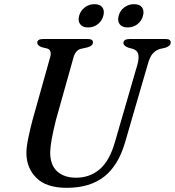

<svg xmlns="http://www.w3.org/2000/svg" viewBox="-20 -887 838 920"><path d="M531.5 -209 639 -579.5Q647 -611 642.2 -628.5Q637.5 -646 616 -653L596.5 -658Q571.5 -667.5 571.5 -680.5Q571.5 -700 601 -700H774.5Q798 -700 798 -683Q798 -666.5 771.5 -658L746.5 -652.5Q724.5 -645.5 710.8 -629Q697 -612.5 687.5 -577L579.5 -205.5Q547 -93.5 478.5 -40.2Q410 13 300 13Q201.5 13 154 -35Q106.5 -83 106.5 -154Q106.5 -183 116 -228Q125.5 -273 136 -312.5L220.5 -613.5Q225 -628 221.5 -639.8Q218 -651.5 206 -654.5L179.5 -661Q158.5 -669 158.5 -682.5Q159 -700 186.5 -700H401.5Q425.5 -700 425.5 -684Q425 -667 399 -660L367.5 -653Q342.5 -646.5 332.5 -613L248 -312Q234.5 -258 227.8 -220.8Q221 -183.5 220.5 -156.5Q220.5 -96.5 253.8 -66Q287 -35.5 345 -35.5Q410 -35.5 457.8 -76Q505.5 -116.5 531.5 -209ZM402 -755.5Q376 -755.5 364.2 -771Q352.5 -786.5 359 -811Q366 -836 386 -851.5Q406 -867 432.5 -867Q459 -867 470.5 -851.5Q482 -836 475 -811Q468.5 -786.5 448.5 -771Q428.5 -755.5 402 -755.5ZM591.5 -755.5Q565 -755.5 553.5 -771Q542 -786.5 548.5 -811Q555 -836 575.2 -851.5Q595.5 -867 622 -867Q649 -867 660.5 -851.5Q672 -836 665 -811Q658.5 -786.5 638.5 -771Q618.5 -755.5 591.5 -755.5Z"/></svg>

Font: Fraunces 9pt
Style: Italic
Weight: 400
Italic angle: -16°
Version: Version 1.000;[b76b70a41]